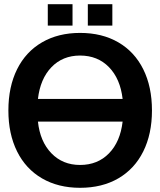

<svg xmlns="http://www.w3.org/2000/svg" viewBox="-20 -883 765 916"><path d="M20 -356Q20 -469 61.5 -552.5Q103 -636 180.5 -681Q258 -726 362 -726Q467 -726 544.5 -681Q622 -636 663.5 -552.5Q705 -469 705 -356Q705 -244 663.5 -160.5Q622 -77 544.5 -32Q467 13 362 13Q258 13 180.5 -32Q103 -77 61.5 -160.5Q20 -244 20 -356ZM362 -96Q446 -96 500 -151.5Q554 -207 565 -303H161Q171 -208 225 -152Q279 -96 362 -96ZM565 -411Q554 -507 500 -562.5Q446 -618 362 -618Q279 -618 225.5 -562.5Q172 -507 161 -411ZM326 -863V-761H208V-863ZM399 -863H516V-761H399Z"/></svg>

Font: Non Bureau Medium
Style: Regular
Weight: 500
Designer: Jona Saucedo
Foundry: Non Foundry
Version: Version 1.000; ttfautohint (v1.8.4)